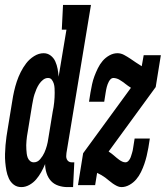

<svg xmlns="http://www.w3.org/2000/svg" viewBox="-40 -755 676 783"><path d="M47 8Q29 8 16 -2Q3 -12 -4 -27.5Q-11 -43 -14 -59.5Q-17 -76 -18.5 -93Q-20 -110 -19.5 -127.5Q-19 -145 -17.5 -163Q-16 -181 -13.5 -198.5Q-11 -216 -8 -233L10 -343Q13 -363 17.5 -383Q22 -403 28.5 -422.5Q35 -442 44.5 -461Q54 -480 67 -497Q80 -514 99 -526Q118 -538 138 -538Q154 -538 166.5 -528.5Q179 -519 185.5 -504.5Q192 -490 195 -474Q198 -458 199 -442L231 -634H212L217 -735H331L231 -131Q230 -124 230 -117.5Q230 -111 232.5 -105.5Q235 -100 240 -96.5Q245 -93 252 -93H263L258 8H235Q216 8 198 2Q180 -4 168 -17Q156 -30 150 -48.5Q144 -67 144 -86Q137 -69 128 -53Q119 -37 107.5 -23.5Q96 -10 80 -1Q64 8 47 8ZM98 -93Q113 -93 124 -106Q135 -119 141 -132.5Q147 -146 151 -160.5Q155 -175 157 -190L175 -300Q177 -309 178.5 -318.5Q180 -328 181 -338Q182 -348 182.5 -357.5Q183 -367 183 -376.5Q183 -386 182.5 -395.5Q182 -405 179.5 -413.5Q177 -422 171.5 -429.5Q166 -437 156 -437Q145 -437 135.5 -429.5Q126 -422 119.5 -412Q113 -402 108.5 -391.5Q104 -381 100.5 -370Q97 -359 95 -348Q93 -337 91 -327L73 -217Q71 -208 70 -199Q69 -190 68 -181Q67 -172 67 -163Q67 -154 67.5 -145.5Q68 -137 69 -128.5Q70 -120 73 -112Q76 -104 82.5 -98.5Q89 -93 98 -93ZM455 8Q446 8 437 3.5Q428 -1 420 -6.5Q412 -12 404.5 -18.5Q397 -25 389.5 -30.5Q382 -36 373.5 -41Q365 -46 356 -50L348 0H278L299 -130L494 -397Q488 -401 482 -405Q476 -409 470 -414Q470 -414 469.5 -414Q469 -414 469 -414V-415Q464 -419 458.5 -422.5Q453 -426 447.5 -429.5Q442 -433 435 -435Q428 -437 422 -437Q416 -437 411.5 -432.5Q407 -428 404 -422.5Q401 -417 399 -411.5Q397 -406 395.5 -400.5Q394 -395 393 -389.5Q392 -384 391 -378L385 -340H323L329 -378Q332 -395 335.5 -411.5Q339 -428 345 -444Q351 -460 359 -476.5Q367 -493 378.5 -506.5Q390 -520 406 -529Q422 -538 439 -538Q453 -538 466 -531Q479 -524 491 -516Q503 -508 514.5 -500Q526 -492 538 -485L546 -530H616L595 -400L403 -137Q409 -133 414.5 -129Q420 -125 425 -120.5Q430 -116 435.5 -111.5Q441 -107 446.5 -103Q452 -99 458.5 -96Q465 -93 472 -93Q478 -93 482.5 -97.5Q487 -102 490 -107.5Q493 -113 494.5 -118.5Q496 -124 498 -129.5Q500 -135 501 -140.5Q502 -146 503 -152L509 -190H571L565 -152Q562 -135 558 -118.5Q554 -102 548.5 -86Q543 -70 535 -53.5Q527 -37 515.5 -23.5Q504 -10 488 -1Q472 8 455 8Z"/></svg>

Font: Iosevka Slab Extended
Style: Bold Italic
Weight: 700
Width: 7
Italic angle: -9°
Monospace: yes
Designer: Belleve Invis
Foundry: Belleve Invis
Version: Version 11.1.0; ttfautohint (v1.8.3)